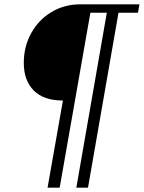

<svg xmlns="http://www.w3.org/2000/svg" viewBox="-20 -721 665 888"><path d="M387 147H333L474 -662H398L256 147H200L271 -256Q182 -256 136 -302.5Q90 -349 90 -430Q90 -506 124.5 -568Q159 -630 218.5 -665.5Q278 -701 352 -701H625L618 -662H528Z"/></svg>

Font: Fahkwang
Style: Bold Italic
Weight: 700
Italic angle: -10°
Designer: Suppakit Chalermlarp | Katatrad Co.,Ltd.
Foundry: Cadson Demak Co.,Ltd.
Version: Version 1.000; ttfautohint (v1.6)